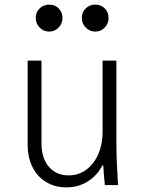

<svg xmlns="http://www.w3.org/2000/svg" viewBox="-20 -803 640 833"><path d="M485 -180V-540H425V-230Q425 -189 414 -154.5Q403 -120 383.5 -95Q364 -70 337 -56Q310 -42 278 -42Q224 -42 192 -79.5Q160 -117 160 -180V-540H100V-175Q100 -133 112 -99Q124 -65 146 -41Q168 -17 199 -3.5Q230 10 268 10Q309 10 343 -6Q377 -22 401 -50.5Q425 -79 438.5 -120Q452 -161 452 -210L398 -85H428Q429 -64 431 -43Q433 -22 435 0H492Q489 -48 487 -95Q485 -142 485 -180ZM135 -725Q135 -701 152 -683.5Q169 -666 193 -666Q218 -666 234.5 -683.5Q251 -701 251 -725Q251 -750 234.5 -766.5Q218 -783 193 -783Q169 -783 152 -766.5Q135 -750 135 -725ZM335 -725Q335 -701 352 -683.5Q369 -666 393 -666Q418 -666 434.5 -683.5Q451 -701 451 -725Q451 -750 434.5 -766.5Q418 -783 393 -783Q369 -783 352 -766.5Q335 -750 335 -725Z"/></svg>

Font: CommitMonoV143 ExtLt
Style: Regular
Weight: 200
Monospace: yes
Designer: Eigil Nikolajsen
Foundry: Eigil Nikolajsen
Version: Version 1.143